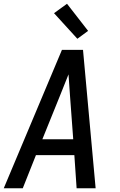

<svg xmlns="http://www.w3.org/2000/svg" viewBox="-20 -1000 640 1020"><path d="M0 0 309 -735H421L488 0H387L375 -176H171L101 0ZM205 -260H369L352 -490Q350 -519 348 -547.5Q346 -576 344 -605Q332 -576 321 -547.5Q310 -519 298 -490ZM391 -794 267 -930 336 -980 448 -836Z"/></svg>

Font: Iosevka Aile Medium Oblique
Style: Regular
Weight: 500
Italic angle: -9°
Designer: Belleve Invis
Foundry: Belleve Invis
Version: Version 31.1.0; ttfautohint (v1.8.4)